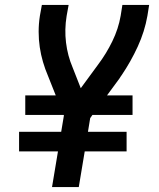

<svg xmlns="http://www.w3.org/2000/svg" viewBox="-20 -755 640 775"><path d="M190 0 214 -144H57V-223H227L238 -289L237 -291H82V-370H205L174 -448Q162 -476 153.5 -505Q145 -534 140.5 -564.5Q136 -595 136 -627Q136 -659 141 -691L149 -735H257L249 -691Q240 -636 246.5 -583Q253 -530 273 -483L306 -399L375 -493Q409 -538 433.5 -588.5Q458 -639 467 -691L474 -735H582L575 -691Q564 -628 536 -567Q508 -506 470 -450L469 -449Q467 -446 465.5 -443.5Q464 -441 462 -438L412 -370H515V-291H353L344 -278L335 -223H491V-144H322L298 0Z"/></svg>

Font: Iosevka Curly SmBdEx
Style: Italic
Weight: 600
Width: 7
Italic angle: -9°
Monospace: yes
Designer: Belleve Invis
Foundry: Belleve Invis
Version: Version 11.1.0; ttfautohint (v1.8.3)